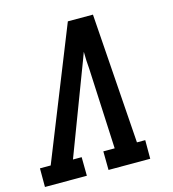

<svg xmlns="http://www.w3.org/2000/svg" viewBox="-116 -826 826 916"><g transform="rotate(-15 296.5 -367.5)"><path d="M-7 0V-92H46L303 -735H427L472 -92H513V0H307L306 -92H362L343 -490Q341 -511 340 -532Q339 -553 339 -575Q331 -553 323 -532Q315 -511 307 -490L156 -92H199L200 0Z"/></g></svg>

Font: Iosevka Etoile Semibold
Style: Italic
Weight: 600
Italic angle: -9°
Designer: Belleve Invis
Foundry: Belleve Invis
Version: Version 22.1.2; ttfautohint (v1.8.4)